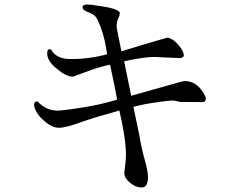

<svg xmlns="http://www.w3.org/2000/svg" viewBox="-20 -779 1040 846"><path d="M241 -216Q270 -216 344 -243Q397 -262 506 -292Q535 -167 535 -97Q535 -82 534 -73L528 -19V-15Q528 6 553 26Q577 47 603 47Q632 48 632 0Q632 -24 618 -74Q604 -123 594 -182L568 -308Q615 -321 669 -328Q723 -336 738 -336Q752 -336 773 -330L869 -329Q887 -328 887 -346Q887 -352 875 -372Q843 -422 794 -422Q790 -422 771 -417L558 -357L527 -509Q619 -529 663 -528L749 -524L771 -523Q790 -524 790 -536Q789 -549 777 -567Q746 -610 717 -613Q712 -612 647 -593Q516 -553 515 -553L496 -647Q494 -657 494 -668Q494 -681 501 -697Q508 -713 508 -720Q509 -741 409 -754Q384 -759 364 -759Q344 -759 344 -747Q344 -734 367 -726Q389 -718 400 -707Q410 -695 423 -661Q438 -620 445 -581L452 -540Q371 -518 291 -519Q240 -518 212 -549Q208 -562 198 -562Q188 -562 188 -545Q187 -511 229 -477Q270 -442 301 -441L353 -460Q418 -485 465 -494Q492 -368 496 -340Q393 -308 245 -292Q194 -288 157 -321Q146 -330 146 -332H144Q130 -332 130 -318Q130 -304 143 -282Q156 -260 185 -238Q212 -216 241 -216Z"/></svg>

Font: Sawarabi Mincho
Style: Regular
Weight: 400
Version: Version 1.082; ttfautohint (v1.8.4.7-5d5b)